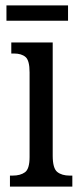

<svg xmlns="http://www.w3.org/2000/svg" viewBox="-20 -694 300 714"><path d="M17 0V-41H27Q56 -41 73 -53.5Q90 -66 90 -110V-425Q90 -469 75 -482Q60 -495 32 -495H22V-536H176V-115Q176 -68 193 -54.5Q210 -41 239 -41H249V0ZM4 -617V-674H233V-617Z"/></svg>

Font: Noto Serif Hebrew ExtraCondensed
Style: Regular
Weight: 400
Width: 2
Designer: Monotype Design Team
Foundry: Monotype Imaging Inc.
Version: Version 2.004; ttfautohint (v1.8.4.7-5d5b)